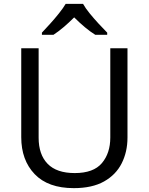

<svg xmlns="http://www.w3.org/2000/svg" viewBox="-20 -964 771 994"><path d="M640 -252Q640 -178 610 -118.5Q580 -59 518.5 -24.5Q457 10 362 10Q229 10 159.5 -62.5Q90 -135 90 -254V-714H180V-251Q180 -164 226.5 -116Q273 -68 367 -68Q464 -68 507.5 -119.5Q551 -171 551 -252V-714H640ZM410 -944Q422 -922 444.5 -894.5Q467 -867 491.5 -840.5Q516 -814 535 -795V-784H473Q447 -800 419 -823.5Q391 -847 364 -874Q337 -847 310 -824Q283 -801 257 -784H197V-795Q216 -815 239.5 -841Q263 -867 285 -894.5Q307 -922 320 -944Z"/></svg>

Font: Noto Sans Hatran
Style: Regular
Weight: 400
Designer: Monotype Design Team
Foundry: Monotype Imaging Inc.
Version: Version 2.001; ttfautohint (v1.8.4.7-5d5b)